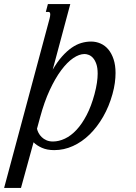

<svg xmlns="http://www.w3.org/2000/svg" viewBox="-102 -736 675 955"><path d="M144.5 -643.1Q147.9 -656.2 147.9 -664.1Q147.9 -676.8 139.2 -676.8H126L136.2 -715.8H247.6L160.2 -389.6Q183.1 -428.7 206.8 -455.3Q230.5 -481.9 254.4 -498.5Q278.3 -515.1 302.5 -522.2Q326.7 -529.3 351.1 -529.3Q376 -529.3 398.2 -519.5Q420.4 -509.8 436.8 -490.2Q453.1 -470.7 462.9 -441.4Q472.7 -412.1 472.7 -373Q472.7 -349.6 469.2 -323.7Q465.8 -297.9 457.5 -268.1Q440.4 -206.5 411.1 -155.5Q381.8 -104.5 344 -67.4Q306.2 -30.3 261.2 -9.8Q216.3 10.7 167.5 10.7Q131.8 10.7 106 -1Q80.1 -12.7 64.9 -28.3L2.4 198.7H-81.5ZM82 -95.7Q84 -85.9 89.8 -74.7Q95.7 -63.5 105.5 -54Q115.2 -44.4 129.2 -38.3Q143.1 -32.2 161.1 -32.2Q190.9 -32.2 221.2 -46.6Q251.5 -61 278.6 -90.1Q305.7 -119.1 328.9 -163.6Q352.1 -208 368.2 -268.1Q376.5 -299.3 380.1 -324.2Q383.8 -349.1 383.8 -369.6Q383.8 -398.9 377.2 -417.7Q370.6 -436.5 360.8 -447.5Q351.1 -458.5 339.6 -462.9Q328.1 -467.3 318.8 -467.3Q292 -467.3 262 -446.8Q231.9 -426.3 202.1 -386.2Q172.4 -346.2 145.3 -287.8Q118.2 -229.5 97.7 -153.3Z"/></svg>

Font: Arian Grqi
Style: Italic
Weight: 400
Italic angle: -15°
Designer: Ruben Hakobyan (Tarumian)
Foundry: Ruben Hakobyan (Tarumian)
Version: Version 1.002